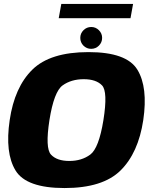

<svg xmlns="http://www.w3.org/2000/svg" viewBox="-20 -945 770 971"><path d="M306.5 6Q499.5 6 589.5 -82.8Q679.5 -171.5 704.5 -337.5Q729 -503.5 674.8 -592.5Q620.5 -681.5 427.5 -681.5Q234 -681.5 143.8 -593Q53.5 -504.5 29 -337.5Q4.5 -172 58.5 -83Q112.5 6 306.5 6ZM330.5 -131Q267.5 -131 237.8 -163.2Q208 -195.5 230 -337.5Q253 -482 296.8 -513.2Q340.5 -544.5 403.5 -544.5Q466 -544.5 496 -513.2Q526 -482 503 -337.5Q480 -195.5 436.5 -163.2Q393 -131 330.5 -131ZM441 -698Q464 -698 480.2 -714.2Q496.5 -730.5 496.5 -753.5Q496.5 -776 480.2 -792.2Q464 -808.5 441.5 -808.5Q418.5 -808.5 402.2 -792.2Q386 -776 386 -753.5Q386 -730.5 402 -714.2Q418 -698 441 -698ZM277 -853H640L653 -925H290Z"/></svg>

Font: Anybody Thin ExtraBold
Style: Italic
Weight: 800
Italic angle: -10°
Version: Version 1.113;gftools[0.9.25]